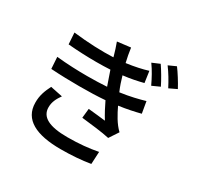

<svg xmlns="http://www.w3.org/2000/svg" viewBox="-187 -1066 1375 1341"><g transform="rotate(30 500.0 -396.0)"><path d="M872 -850 812 -823C844 -780 870 -736 896 -686L957 -715C935 -757 897 -817 872 -850ZM765 -808 704 -782C735 -739 760 -693 784 -642L846 -670C825 -713 789 -774 765 -808ZM454 -691C455 -688 456 -685 456 -682C363 -678 254 -682 134 -696L140 -604C220 -597 297 -594 367 -594C408 -594 446 -595 481 -597C490 -570 499 -543 509 -516L517 -493C518 -490 520 -486 521 -482C474 -479 421 -477 364 -477C286 -477 202 -480 115 -489L121 -395C197 -390 276 -388 351 -388C426 -388 497 -390 558 -395C578 -353 600 -311 626 -269C596 -273 535 -279 487 -284L479 -208C550 -200 650 -189 706 -176L755 -250C711 -291 679 -352 653 -406C719 -415 778 -428 825 -440L809 -533C761 -519 695 -502 614 -491C598 -528 585 -566 574 -605C637 -612 691 -624 734 -635L721 -726C676 -712 618 -699 550 -690C541 -727 534 -766 529 -803L422 -790C434 -757 445 -724 454 -691ZM281 -266 183 -286C160 -240 141 -195 142 -135C143 0 260 58 457 58C541 58 625 52 695 40L700 -60C628 -46 550 -38 456 -38C310 -38 238 -75 238 -154C238 -198 257 -232 281 -266Z"/></g></svg>

Font: DAIFUKU Sans JP Medium
Style: Regular
Weight: 500
Designer: Original font ‘Source Han Sans JP’ : Ryoko NISHIZUKA  (kana, bopomofo & ideographs); Paul D. Hunt (Latin, Greek & Cyrill
Foundry: Daifuku
Version: Version 1.000